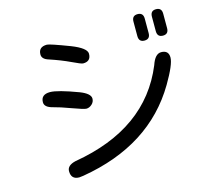

<svg xmlns="http://www.w3.org/2000/svg" viewBox="-112 -924 1225 1090"><g transform="rotate(-15 500.0 -379.0)"><path d="M783.2 -784.2Q816.4 -784.2 816.4 -749V-664.1Q816.4 -628.9 783.2 -628.9Q750 -628.9 750 -664.1V-749Q750 -784.2 783.2 -784.2ZM891.6 -784.2Q924.8 -784.2 924.8 -749V-664.1Q924.8 -628.9 891.6 -628.9Q858.4 -628.9 858.4 -664.1V-749Q858.4 -784.2 891.6 -784.2ZM372.1 -706.1Q459 -671.9 459 -638.7Q459 -593.8 413.1 -593.8Q402.3 -593.8 349.6 -619.1Q297.9 -643.6 230.5 -666Q191.4 -677.7 191.4 -705.1Q191.4 -750 241.2 -750Q256.8 -750 372.1 -706.1ZM900.4 -498Q900.4 -458 838.9 -353.5Q657.2 -45.9 249 22.5L224.6 25.4Q176.8 25.4 176.8 -23.4Q176.8 -57.6 227.5 -69.3Q661.1 -142.6 799.8 -479.5Q820.3 -541 856.4 -541Q900.4 -541 900.4 -498ZM352.5 -440.4Q412.1 -417 412.1 -387.7Q412.1 -368.2 397 -354.5Q381.8 -340.8 364.3 -340.8Q350.6 -340.8 284.2 -365.2Q220.7 -388.7 181.6 -398.4Q134.8 -410.2 134.8 -439.5Q134.8 -485.4 188.5 -485.4Q232.4 -485.4 352.5 -440.4Z"/></g></svg>

Font: jf-openhuninn-1.1
Style: Regular
Weight: 400
Designer: [Kosugi Maru]
      Designed by Motoya company      

      [Varela Round]
      Joe Prince(Latin component); Avraham Co
Foundry: justfont CO.,LTD.
Version: 1.1